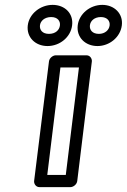

<svg xmlns="http://www.w3.org/2000/svg" viewBox="-20 -743 521 788"><path d="M174 -25 228 -466H304L250 -25ZM120 0C119 11 127 25 142 25H269C280 25 295 15 297 0L357 -491C358 -502 350 -516 335 -516H209C198 -516 183 -506 181 -491ZM181 -604C154 -604 142 -620 144 -639C146 -657 163 -673 190 -673C217 -673 228 -656 226 -639C224 -620 208 -604 181 -604ZM175 -554C225 -554 270 -590 276 -639C282 -688 246 -723 196 -723C146 -723 100 -687 94 -639C88 -590 125 -554 175 -554ZM386 -604C359 -604 347 -620 349 -639C351 -657 367 -673 394 -673C420 -673 432 -657 430 -639C428 -620 411 -604 386 -604ZM380 -554C429 -554 474 -590 480 -639C486 -687 449 -723 400 -723C350 -723 305 -687 299 -639C293 -590 330 -554 380 -554Z"/></svg>

Font: Falling Sky
Style: ExtOuObl
Weight: 400
Designer: Paul D. Hunt
Foundry: Adobe Systems Incorporated
Version: Version 1.02